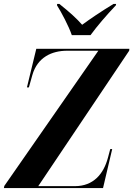

<svg xmlns="http://www.w3.org/2000/svg" viewBox="-42 -964 683 984"><path d="M326 -784H422C457 -832 502 -884 552 -937L553 -944H540C474 -904 417 -865 379 -837C352 -868 316 -901 262 -944H251L250 -937C272 -902 310 -831 326 -784ZM-22 0H486L533 -200H523L511 -155C489 -73 437 -10 342 -10H154L620 -704L621 -714H144L96 -516H106L124 -580C150 -670 223 -704 302 -704H462L-20 -11Z"/></svg>

Font: Noto Serif Display Condensed
Style: Bold Italic
Weight: 700
Width: 3
Italic angle: -12°
Designer: Monotype Design Team
Foundry: Monotype Imaging Inc.
Version: Version 2.009